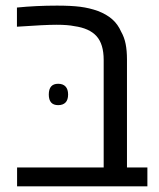

<svg xmlns="http://www.w3.org/2000/svg" viewBox="-20 -660 563 680"><path d="M40.5 -66.9H347.2V-447.8Q347.2 -503.9 321.8 -532Q296.4 -560.1 243.2 -567.4Q220.2 -572.3 179.7 -572.3Q140.1 -572.3 40 -565.4V-633.3Q107.9 -640.1 182.1 -640.1Q231.4 -640.1 264.2 -636Q296.9 -631.8 326.7 -621.1Q357.4 -609.4 377.4 -591.8Q397.5 -574.2 409.2 -547.4Q420.4 -527.8 425 -504.2Q429.7 -480.5 429.7 -449.7V-66.9H502V0H40.5ZM152.8 -325.2Q152.8 -363.3 186 -363.3Q203.1 -363.3 212.2 -353.5Q221.2 -343.8 221.2 -325.2Q221.2 -306.6 212.2 -297.1Q203.1 -287.6 186 -287.6Q152.8 -287.6 152.8 -325.2Z"/></svg>

Font: Viking Open Sans
Style: Regular
Weight: 400
Foundry: Ascender Corporation
Version: Version 2.001